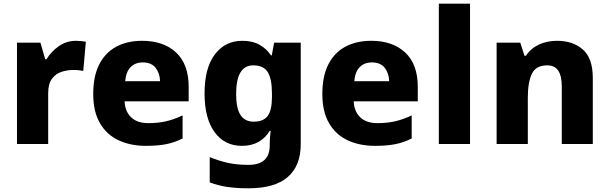

<svg xmlns="http://www.w3.org/2000/svg" viewBox="-20 -780 3301 1040"><path d="M391 -559Q404 -559 420 -557.5Q436 -556 445 -554L431 -396Q422 -398 408 -399.5Q394 -401 377 -401Q345 -401 313.5 -391Q282 -381 261.5 -353.5Q241 -326 241 -275V0H72V-549H199L225 -459H232Q256 -500 298 -529.5Q340 -559 391 -559Z M750 -559Q866 -559 934 -495.5Q1002 -432 1002 -309V-231H655Q657 -177 690 -145Q723 -113 784 -113Q836 -113 879.5 -123Q923 -133 969 -155V-30Q928 -9 882.5 0.5Q837 10 770 10Q687 10 622.5 -20Q558 -50 521.5 -112.5Q485 -175 485 -271Q485 -368 518 -432Q551 -496 610.5 -527.5Q670 -559 750 -559ZM753 -442Q714 -442 688.5 -417.5Q663 -393 658 -340H847Q846 -383 823 -412.5Q800 -442 753 -442Z M1293 -559Q1347 -559 1385 -538Q1423 -517 1448 -480H1452L1465 -549H1609V1Q1609 118 1538.5 179Q1468 240 1326 240Q1264 240 1214 233Q1164 226 1116 208V71Q1167 92 1216 102.5Q1265 113 1326 113Q1441 113 1441 8V-3Q1441 -17 1442.5 -35.5Q1444 -54 1446 -71H1441Q1417 -32 1379.5 -11Q1342 10 1290 10Q1197 10 1142.5 -64Q1088 -138 1088 -274Q1088 -411 1143.5 -485Q1199 -559 1293 -559ZM1352 -426Q1259 -426 1259 -271Q1259 -194 1282.5 -157.5Q1306 -121 1354 -121Q1407 -121 1430 -152Q1453 -183 1453 -254V-275Q1453 -352 1430.5 -389Q1408 -426 1352 -426Z M1991 -559Q2107 -559 2175 -495.5Q2243 -432 2243 -309V-231H1896Q1898 -177 1931 -145Q1964 -113 2025 -113Q2077 -113 2120.5 -123Q2164 -133 2210 -155V-30Q2169 -9 2123.5 0.5Q2078 10 2011 10Q1928 10 1863.5 -20Q1799 -50 1762.5 -112.5Q1726 -175 1726 -271Q1726 -368 1759 -432Q1792 -496 1851.5 -527.5Q1911 -559 1991 -559ZM1994 -442Q1955 -442 1929.5 -417.5Q1904 -393 1899 -340H2088Q2087 -383 2064 -412.5Q2041 -442 1994 -442Z M2526 0H2357V-760H2526Z M2997 -559Q3084 -559 3137.5 -511.5Q3191 -464 3191 -358V0H3023V-311Q3023 -368 3004 -397Q2985 -426 2944 -426Q2883 -426 2861 -380.5Q2839 -335 2839 -250V0H2670V-549H2798L2821 -478H2829Q2855 -518 2899 -538.5Q2943 -559 2997 -559Z"/></svg>

Font: Noto Sans ExtraBold
Style: Regular
Weight: 800
Designer: Monotype Design Team
Foundry: Monotype Imaging Inc.
Version: Version 2.007